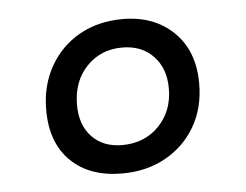

<svg xmlns="http://www.w3.org/2000/svg" viewBox="-35 -768 521 407"><g transform="rotate(-5 225.5 -564.0)"><path d="M210 -401Q141 -401 101 -440Q61 -479 61 -549Q61 -601 84 -641.5Q107 -682 147 -704.5Q187 -727 239 -727Q306 -727 347.5 -686.5Q389 -646 389 -577Q389 -525 366 -485.5Q343 -446 302.5 -423.5Q262 -401 210 -401ZM215 -461Q263 -461 293.5 -492.5Q324 -524 324 -572Q324 -615 299 -641Q274 -667 233 -667Q187 -667 157 -635.5Q127 -604 127 -554Q127 -511 151 -486Q175 -461 215 -461Z"/></g></svg>

Font: Petrona Medium
Style: Regular
Weight: 500
Designer: Ringo R. Seeber
Foundry: Ringo R. Seeber
Version: Version 2.001; ttfautohint (v1.8.3)